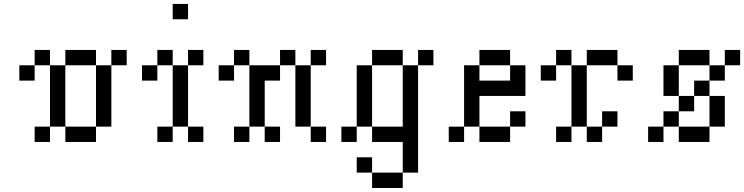

<svg xmlns="http://www.w3.org/2000/svg" viewBox="-20 -712 3732 963"><path d="M76.9 -384.6H153.8V-307.7H76.9ZM153.8 -461.5H230.8V-384.6H153.8ZM230.8 -384.6H307.7V-307.7H230.8ZM538.5 -461.5H615.4V-384.6H538.5ZM461.5 -384.6H538.5V-307.7H461.5ZM461.5 -307.7H538.5V-230.8H461.5ZM461.5 -230.8H538.5V-153.8H461.5ZM461.5 -153.8H538.5V-76.9H461.5ZM230.8 -307.7H307.7V-230.8H230.8ZM230.8 -153.8H307.7V-76.9H230.8ZM230.8 -230.8H307.7V-153.8H230.8ZM384.6 -76.9H461.5V0H384.6ZM307.7 -76.9H384.6V0H307.7ZM153.8 -76.9H230.8V0H153.8ZM307.7 -461.5H384.6V-384.6H307.7ZM384.6 -461.5H461.5V-384.6H384.6Z M769.2 -76.9H846.2V0H769.2ZM923.1 -76.9H1000V0H923.1ZM846.2 -153.8H923.1V-76.9H846.2ZM846.2 -230.8H923.1V-153.8H846.2ZM846.2 -307.7H923.1V-230.8H846.2ZM846.2 -384.6H923.1V-307.7H846.2ZM769.2 -461.5H846.2V-384.6H769.2ZM692.3 -384.6H769.2V-307.7H692.3ZM846.2 -692.3H923.1V-615.4H846.2ZM923.1 -461.5H1000V-384.6H923.1Z M1153.8 -76.9H1230.8V0H1153.8ZM1307.7 -76.9H1384.6V0H1307.7ZM1230.8 -153.8H1307.7V-76.9H1230.8ZM1230.8 -230.8H1307.7V-153.8H1230.8ZM1230.8 -307.7H1307.7V-230.8H1230.8ZM1230.8 -384.6H1307.7V-307.7H1230.8ZM1153.8 -461.5H1230.8V-384.6H1153.8ZM1076.9 -384.6H1153.8V-307.7H1076.9ZM1307.7 -384.6H1384.6V-307.7H1307.7ZM1384.6 -461.5H1461.5V-384.6H1384.6ZM1461.5 -384.6H1538.5V-307.7H1461.5ZM1461.5 -307.7H1538.5V-230.8H1461.5ZM1461.5 -230.8H1538.5V-153.8H1461.5ZM1461.5 -153.8H1538.5V-76.9H1461.5ZM1538.5 -76.9H1615.4V0H1538.5ZM1538.5 -461.5H1615.4V-384.6H1538.5Z M1692.3 -76.9H1769.2V0H1692.3ZM1769.2 -153.8H1846.2V-76.9H1769.2ZM1769.2 -230.8H1846.2V-153.8H1769.2ZM1769.2 -307.7H1846.2V-230.8H1769.2ZM1769.2 -384.6H1846.2V-307.7H1769.2ZM1846.2 -461.5H1923.1V-384.6H1846.2ZM1923.1 -461.5H2000V-384.6H1923.1ZM2076.9 -461.5H2153.8V-384.6H2076.9ZM2000 -384.6H2076.9V-307.7H2000ZM2000 -307.7H2076.9V-230.8H2000ZM2000 -230.8H2076.9V-153.8H2000ZM2000 -76.9H2076.9V0H2000ZM2000 0H2076.9V76.9H2000ZM2000 76.9H2076.9V153.8H2000ZM1923.1 153.8H2000V230.8H1923.1ZM1846.2 153.8H1923.1V230.8H1846.2ZM1769.2 76.9H1846.2V153.8H1769.2ZM2000 -153.8H2076.9V-76.9H2000ZM1846.2 -76.9H1923.1V0H1846.2ZM1923.1 -76.9H2000V0H1923.1Z M2230.8 -76.9H2307.7V0H2230.8ZM2384.6 -76.9H2461.5V0H2384.6ZM2461.5 -76.9H2538.5V0H2461.5ZM2307.7 -153.8H2384.6V-76.9H2307.7ZM2307.7 -230.8H2384.6V-153.8H2307.7ZM2307.7 -307.7H2384.6V-230.8H2307.7ZM2307.7 -384.6H2384.6V-307.7H2307.7ZM2384.6 -461.5H2461.5V-384.6H2384.6ZM2461.5 -461.5H2538.5V-384.6H2461.5ZM2538.5 -384.6H2615.4V-307.7H2538.5ZM2538.5 -307.7H2615.4V-230.8H2538.5ZM2461.5 -307.7H2538.5V-230.8H2461.5ZM2384.6 -307.7H2461.5V-230.8H2384.6ZM2538.5 -153.8H2615.4V-76.9H2538.5Z M2846.2 -230.8H2923.1V-153.8H2846.2ZM2846.2 -307.7H2923.1V-230.8H2846.2ZM2846.2 -384.6H2923.1V-307.7H2846.2ZM2769.2 -461.5H2846.2V-384.6H2769.2ZM2692.3 -384.6H2769.2V-307.7H2692.3ZM2923.1 -461.5H3000V-384.6H2923.1ZM3000 -461.5H3076.9V-384.6H3000ZM3076.9 -384.6H3153.8V-307.7H3076.9ZM2846.2 -153.8H2923.1V-76.9H2846.2ZM2769.2 -76.9H2846.2V0H2769.2ZM3000 -153.8H3076.9V-76.9H3000ZM2923.1 -76.9H3000V0H2923.1Z M3384.6 -461.5H3461.5V-384.6H3384.6ZM3461.5 -461.5H3538.5V-384.6H3461.5ZM3615.4 -461.5H3692.3V-384.6H3615.4ZM3538.5 -384.6H3615.4V-307.7H3538.5ZM3461.5 -307.7H3538.5V-230.8H3461.5ZM3384.6 -230.8H3461.5V-153.8H3384.6ZM3307.7 -153.8H3384.6V-76.9H3307.7ZM3230.8 -76.9H3307.7V0H3230.8ZM3307.7 -384.6H3384.6V-307.7H3307.7ZM3307.7 -307.7H3384.6V-230.8H3307.7ZM3538.5 -230.8H3615.4V-153.8H3538.5ZM3538.5 -153.8H3615.4V-76.9H3538.5ZM3461.5 -76.9H3538.5V0H3461.5ZM3384.6 -76.9H3461.5V0H3384.6Z"/></svg>

Font: Jacquarda Bastarda 9
Style: Regular
Weight: 400
Designer: Sarah Cadigan-Fried
Version: Version 1.000; ttfautohint (v1.8.4.7-5d5b)